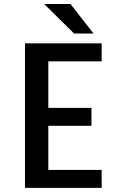

<svg xmlns="http://www.w3.org/2000/svg" viewBox="-20 -910 610 930"><path d="M433 -747.5H339L194 -890.5H321.5ZM472.5 -613H214V-387.5H423V-300.5H214V-87H472.5V0H101V-700H472.5Z"/></svg>

Font: League Mono Narrow Medium
Style: Regular
Weight: 500
Width: 3
Designer: Tyler Finck
Foundry: The League of Moveable Type / Tyler Finck
Version: Version 2.210